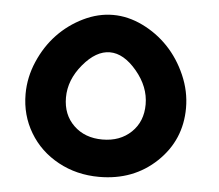

<svg xmlns="http://www.w3.org/2000/svg" viewBox="-43 -573 706 620"><g transform="rotate(5 309.5 -262.5)"><path d="M299.8 0Q226.6 0 167 -32.5Q107.4 -64.9 73.7 -121.3Q40 -177.7 40 -246.1Q40 -300.3 62.3 -351.8Q84.5 -403.3 120.6 -441.2Q156.7 -479 204.1 -502Q251.5 -524.9 299.8 -524.9Q348.1 -524.9 395.5 -502Q442.9 -479 479 -441.2Q515.1 -403.3 537.6 -351.8Q560.1 -300.3 560.1 -246.1Q560.1 -142.1 485.6 -71Q411.1 0 299.8 0ZM429.2 -246.1Q429.2 -303.2 387 -353.5Q344.7 -403.8 299.8 -403.8Q254.9 -403.8 212.9 -353.5Q170.9 -303.2 170.9 -246.1Q170.9 -190.4 206.8 -155.8Q242.7 -121.1 299.8 -121.1Q356.9 -121.1 393.1 -155.8Q429.2 -190.4 429.2 -246.1Z"/></g></svg>

Font: Montserrat-Arabic Medium
Style: Regular
Weight: 500
Designer: Mohamed Gaber
Foundry: Kief Type Foundry
Version: Version 5.008;PS 005.008;hotconv 1.0.88;makeotf.lib2.5.64775